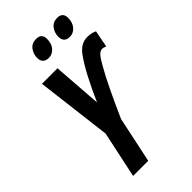

<svg xmlns="http://www.w3.org/2000/svg" viewBox="-277 -985 1058 1058"><g transform="rotate(-45 252.0 -456.0)"><path d="M284 -869Q284 -912 241 -912Q207 -912 189 -888Q171 -864 171 -834Q171 -788 218 -788Q245 -788 264.5 -810.5Q284 -833 284 -869ZM448 -869Q448 -912 405 -912Q372 -912 354 -888Q336 -864 336 -834Q336 -788 381 -788Q409 -788 428.5 -810.5Q448 -833 448 -869ZM203 0 260 -269Q296 -350 330.5 -422.5Q365 -495 396 -549Q418 -588 431.5 -602Q445 -616 460 -616Q471 -616 485 -609L504 -708Q482 -720 446 -720Q396 -720 359 -668Q330 -628 297 -565Q264 -502 231 -427L210 -714H89L143 -272L85 0Z"/></g></svg>

Font: Noto Sans Display Condensed
Style: Bold Italic
Weight: 700
Width: 3
Designer: Monotype Design team
Foundry: Monotype Imaging Inc.
Version: 1.000